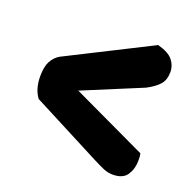

<svg xmlns="http://www.w3.org/2000/svg" viewBox="-92 -618 671 665"><g transform="rotate(20 243.0 -286.0)"><path d="M176.8 -281.2 452.9 -150.9Q454.7 -145.1 455.1 -138.1Q455.4 -131 455.4 -124.5Q455.4 -94.3 440.5 -71.4Q425.6 -48.5 388 -48.5Q370.4 -48.5 353 -55.8Q335.7 -63.1 309.7 -76.7L57.9 -207Q35.8 -236.4 35.8 -283.3Q35.8 -318.8 46.5 -338.6Q57.2 -358.3 75.6 -369.2L383 -524.2Q424.3 -512.9 439.5 -493.4Q454.7 -473.9 454.7 -451.2Q454.7 -420.8 439 -403.6Q423.3 -386.4 393.6 -371Z"/></g></svg>

Font: Baloo Bhaijaan 2
Style: Regular
Weight: 400
Designer: Sanskriti Dholi, Noopur Datye and Ek Type
Foundry: Ek Type
Version: Version 1.701